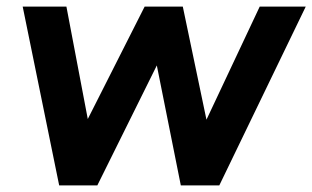

<svg xmlns="http://www.w3.org/2000/svg" viewBox="-20 -564 950 584"><path d="M160 0H276L457 -365L530 0H647L910 -544H770L608 -200L536 -544H420L247 -202L182 -544H49Z"/></svg>

Font: Mluvka Bold
Style: Italic
Weight: 700
Italic angle: -8°
Designer: Modified by Jiří Krblich, Original typeface by Gumpita Rahayu
Foundry: Gumpita Rahayu & Jiří Krblich
Version: Version 2.000;Glyphs 3.1.1 (3134)